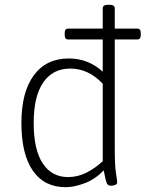

<svg xmlns="http://www.w3.org/2000/svg" viewBox="-20 -772 605 798"><path d="M253 6Q164 6 116.5 -62.5Q69 -131 69 -261Q69 -389 120.5 -459Q172 -529 266 -529Q347 -529 407 -474V-608H263Q249 -608 249 -626V-635Q249 -653 263 -653H407V-738Q407 -752 429 -752H435Q457 -752 457 -738V-653H551Q565 -653 565 -635V-626Q565 -608 551 -608H457V-150Q457 -85 462 -53Q467 -21 467 -14Q467 -7 459 -3.5Q451 0 441 0Q428 0 423.5 -11Q419 -22 411 -64Q376 -27 332 -10.5Q288 6 253 6ZM263 -36Q303 -36 339.5 -54.5Q376 -73 407 -102V-424Q348 -487 272 -487Q199 -487 159.5 -429Q120 -371 120 -261Q120 -150 157.5 -93Q195 -36 263 -36Z"/></svg>

Font: Asap ExtraLight
Style: Regular
Weight: 200
Designer: Pablo Cosgaya
Foundry: Omnibus-Type
Version: Version 3.001; ttfautohint (v1.8.4.7-5d5b)